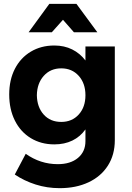

<svg xmlns="http://www.w3.org/2000/svg" viewBox="-20 -780 685 1000"><path d="M578 -538V-50Q578 26 542 82.5Q506 139 441 169.5Q376 200 291 200Q225 200 165.5 181Q106 162 57 129L114 21Q190 75 281 75Q347 75 386 42.5Q425 10 425 -45V-106Q398 -68 357 -48Q316 -28 263 -28Q194 -28 140.5 -60.5Q87 -93 57.5 -152Q28 -211 28 -288Q28 -364 57.5 -421.5Q87 -479 140.5 -511Q194 -543 263 -543Q315 -543 356 -522.5Q397 -502 425 -465V-538ZM425 -284Q425 -346 390 -385Q355 -424 299 -424Q243 -424 208 -385Q173 -346 172 -284Q173 -222 207.5 -183.5Q242 -145 299 -145Q355 -145 390 -183.5Q425 -222 425 -284ZM487 -612H365L308 -677L250 -612H129L237 -760H378Z"/></svg>

Font: Gontserrat SemiBold
Style: Regular
Weight: 600
Designer: Julieta Ulanovsky
Foundry: Julieta Ulanovsky
Version: Version 6.001